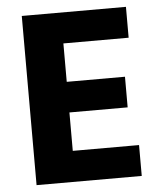

<svg xmlns="http://www.w3.org/2000/svg" viewBox="-50 -718 644 762"><g transform="rotate(-5 272.0 -337.0)"><path d="M484 0H65V-674H480V-551H220V-398H452V-276H220V-123H484Z"/></g></svg>

Font: Hind Siliguri
Style: Bold
Weight: 700
Designer: Jyotish Sonowal
Foundry: Indian Type Foundry
Version: Version 1.001;PS 1.0;hotconv 1.0.86;makeotf.lib2.5.63406; tt